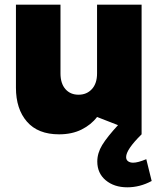

<svg xmlns="http://www.w3.org/2000/svg" viewBox="-20 -561 671 819"><path d="M232 12Q287 12 328 -8.5Q369 -29 394 -62L584 12V-541H394V-248Q394 -205 372 -181Q350 -157 315 -157Q280 -157 259 -181Q238 -205 238 -248V-541H48V-187Q48 -96 95 -42Q142 12 232 12ZM548 133Q535 133 526.5 127Q518 121 518 109Q518 77 584 12L485 -29Q437 23 416 57.5Q395 92 395 128Q395 178 431 208Q467 238 523 238Q577 238 627 211L604 118Q568 133 548 133Z"/></svg>

Font: Geom Black
Style: Bold
Weight: 900
Version: Version 1.102